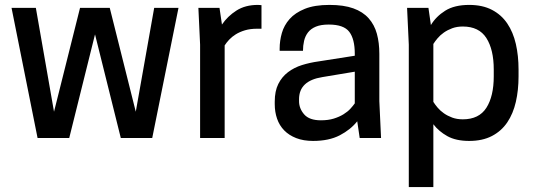

<svg xmlns="http://www.w3.org/2000/svg" viewBox="-20 -562 2174 782"><path d="M262 0H133L27 -530H126L200 -107L306 -530H427L533 -107L608 -530H707L600 0H472L367 -422Z M1030 -542Q1035 -542 1039 -541.5Q1043 -541 1045 -541V-445H1027Q999 -445 977.5 -438.5Q956 -432 940 -422Q924 -412 913 -400Q902 -388 895 -377V0H795V-380L788 -530H874L884 -462Q907 -496 943 -519Q979 -542 1030 -542Z M1435 -68Q1408 -34 1364 -11Q1320 12 1255 12Q1216 12 1186.5 0.5Q1157 -11 1137.5 -31Q1118 -51 1108.5 -78.5Q1099 -106 1099 -138V-148Q1099 -191 1113.5 -220Q1128 -249 1153 -268Q1178 -287 1210 -297Q1242 -307 1278 -312L1425 -335V-343Q1425 -403 1402.5 -432.5Q1380 -462 1319 -462Q1287 -462 1266.5 -453.5Q1246 -445 1234.5 -430Q1223 -415 1218.5 -395.5Q1214 -376 1214 -355H1119V-364Q1119 -396 1128 -427.5Q1137 -459 1159.5 -484.5Q1182 -510 1221.5 -526Q1261 -542 1322 -542Q1380 -542 1419 -528Q1458 -514 1481.5 -487.5Q1505 -461 1515 -424.5Q1525 -388 1525 -343V-150L1532 0H1445ZM1287 -72Q1317 -72 1339.5 -79Q1362 -86 1379 -96.5Q1396 -107 1407 -119Q1418 -131 1425 -141V-270L1293 -248Q1198 -233 1198 -158V-150Q1198 -120 1219 -96Q1240 -72 1287 -72Z M1891 12Q1837 12 1802 -7.5Q1767 -27 1745 -56V200H1645V-380L1638 -530H1725L1735 -460Q1756 -495 1793.5 -518.5Q1831 -542 1891 -542Q1945 -542 1983.5 -522Q2022 -502 2046 -466.5Q2070 -431 2081 -383Q2092 -335 2092 -279V-251Q2092 -195 2081 -147Q2070 -99 2046 -63.5Q2022 -28 1983.5 -8Q1945 12 1891 12ZM1745 -147Q1752 -136 1762.5 -123.5Q1773 -111 1788 -100.5Q1803 -90 1822 -83Q1841 -76 1865 -76Q1931 -76 1961 -123Q1991 -170 1991 -251V-279Q1991 -360 1961 -407Q1931 -454 1865 -454Q1841 -454 1822 -447Q1803 -440 1788 -429.5Q1773 -419 1762.5 -406.5Q1752 -394 1745 -383Z"/></svg>

Font: Cooper Hewitt
Style: Regular
Weight: 707
Designer: Village Type and Design LLC
Foundry: Cooper Hewitt Smithsonian Design Museum
Version: 1.000